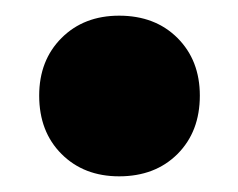

<svg xmlns="http://www.w3.org/2000/svg" viewBox="-20 -217 304 245"><path d="M235 -95Q235 -49 206.5 -20.5Q178 8 132 8Q87 8 58.5 -20.5Q30 -49 30 -95Q30 -140 58.5 -168.5Q87 -197 132 -197Q178 -197 206.5 -168.5Q235 -140 235 -95Z"/></svg>

Font: Argentum Sans Black
Style: Regular
Weight: 900
Designer: Julieta Ulanovsky (Modified by Cristiano Sobral)
Foundry: Julieta Ulanovsky
Version: Version 1.000; ttfautohint (v1.5.65-e2d9)